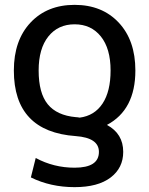

<svg xmlns="http://www.w3.org/2000/svg" viewBox="-20 -550 614 790"><path d="M420 -36Q487 0 487 75Q487 141 435 180.5Q383 220 287 220Q188 220 107 180L127 100Q201 140 287 140Q387 140 387 75Q387 17 292 10Q37 -8 37 -260Q37 -384 105.5 -457Q174 -530 287 -530Q400 -530 468.5 -457Q537 -384 537 -260Q537 -98 420 -36ZM308 -66Q369 -74 402 -124Q435 -174 435 -260Q435 -350 395 -400Q355 -450 287 -450Q219 -450 179 -400Q139 -350 139 -260Q139 -167 176.5 -121Q214 -75 292 -68Q298 -68 308 -66Z"/></svg>

Font: Mplus 1p Medium
Style: Regular
Weight: 500
Version: Version 1.061